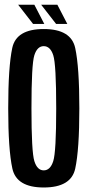

<svg xmlns="http://www.w3.org/2000/svg" viewBox="-20 -806 381 830"><path d="M169 4.5Q287.5 4.5 305.2 -77.2Q323 -159 323 -337.5Q323 -516 305.2 -598.2Q287.5 -680.5 169 -680.5Q50.5 -680.5 33 -598.8Q15.5 -517 15.5 -337.5Q15.5 -159 33.5 -77.2Q51.5 4.5 169 4.5ZM169 -69.5Q141 -69.5 128.5 -109.5Q116 -149.5 116 -337.5Q116 -528 128.5 -567.2Q141 -606.5 169 -606.5Q197.5 -606.5 210.2 -567.2Q223 -528 223 -337.5Q223 -149.5 210.2 -109.5Q197.5 -69.5 169 -69.5ZM222.5 -702.5H271L228 -785.5H158ZM123 -702.5H171.5L128.5 -785.5H58.5Z"/></svg>

Font: Anybody ExtraCondensed Medium
Style: Regular
Weight: 500
Width: 2
Version: Version 1.113;gftools[0.9.25]